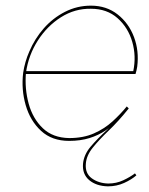

<svg xmlns="http://www.w3.org/2000/svg" viewBox="-20 -490 527 680"><path d="M70 -238H452Q463 -291 448.5 -341.5Q434 -392 396.5 -425.5Q359 -459 302 -459Q245 -460 196 -429Q147 -398 114 -346.5Q81 -295 72 -233Q67 -176 81.5 -123Q96 -70 131.5 -36Q167 -2 225 -1Q275 -1 312.5 -17.5Q350 -34 378.5 -60Q407 -86 429 -113L436 -106Q419 -86 399 -65.5Q379 -45 354 -28Q329 -11 297 -1Q265 9 225 9Q164 9 125.5 -26.5Q87 -62 71 -117.5Q55 -173 62 -232Q65 -252 70.5 -271Q76 -290 84 -308Q103 -353 135 -389.5Q167 -426 210 -448Q253 -470 302 -470Q357 -470 396.5 -439Q436 -408 454.5 -359Q473 -310 466 -254Q465 -248 463.5 -241Q462 -234 460 -228H69ZM463 131Q446 146 419.5 158Q393 170 362 170Q321 169 296 148Q271 127 274 90Q277 58 300.5 30Q324 2 359.5 -30.5Q395 -63 433 -109L436 -106Q400 -61 365.5 -28Q331 5 308.5 33Q286 61 284 90Q281 124 305 141.5Q329 159 363 160Q392 160 416.5 148.5Q441 137 458 124Z"/></svg>

Font: Jost Thin
Style: Italic
Weight: 200
Italic angle: -5°
Version: Version 3.710